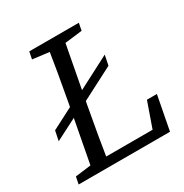

<svg xmlns="http://www.w3.org/2000/svg" viewBox="-157 -794 882 919"><g transform="rotate(-30 284.0 -335.0)"><path d="M435 -476 202 -355 190 -300 424 -421 435 -476ZM203 -361 48 -281 37 -227 191 -306 203 -361ZM16 0H142L152 -55H144L24 -40L16 0ZM101 0H189C205 -103 223 -207 242 -310L310 -670H222C206 -567 188 -463 169 -360L101 0ZM122 -630 243 -615H272L396 -630L404 -670H130L122 -630ZM142 0H521L557 -188H502L436 0L498 -50H151L142 0Z"/></g></svg>

Font: Source Serif Variable
Style: Italic
Weight: 389
Italic angle: -12°
Designer: Frank Grießhammer
Foundry: Adobe Systems Incorporated
Version: Version 3.001;hotconv 1.0.111;makeotfexe 2.5.65597